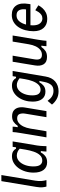

<svg xmlns="http://www.w3.org/2000/svg" viewBox="957 -1664 886 2840"><g transform="rotate(-90 1400.0 -244.0)"><path d="M60 0Q51.7 -29.2 49.2 -62.5Q46.7 -95.8 55 -149.2L140.8 -666.7H230.8L147.5 -163.3Q139.2 -109.2 142.9 -70.4Q146.7 -31.7 155 -5V0Z M420 10Q346.7 10 306.7 -42.1Q266.7 -94.2 266.7 -190Q266.7 -254.2 284.2 -311.7Q301.7 -369.2 334.2 -413.8Q366.7 -458.3 410.8 -484.2Q455 -510 508.3 -510Q555 -510 582.5 -492.1Q610 -474.2 620.8 -450H640.8L648.3 -500H728.3L667.5 -134.2Q664.2 -114.2 662.1 -87.5Q660 -60.8 659.2 -37.1Q658.3 -13.3 658.3 0H578.3Q578.3 -16.7 580.4 -39.2Q582.5 -61.7 585.8 -83.3H565Q546.7 -45.8 511.7 -17.9Q476.7 10 420 10ZM445 -61.7Q493.3 -61.7 525.4 -96.7Q557.5 -131.7 576.7 -188.3Q595.8 -245 606.7 -309.2L620.8 -395Q602.5 -414.2 575.8 -426.2Q549.2 -438.3 520 -438.3Q472.5 -438.3 435.8 -405Q399.2 -371.7 378.8 -316.2Q358.3 -260.8 358.3 -193.3Q358.3 -122.5 381.7 -92.1Q405 -61.7 445 -61.7Z M788.3 0 851.7 -380Q858.3 -417.5 862.5 -451.2Q866.7 -485 866.7 -500H946.7Q946.7 -484.2 944.6 -465.4Q942.5 -446.7 938.3 -425H958.3Q985 -463.3 1017.5 -485.8Q1050 -508.3 1098.3 -508.3Q1155 -508.3 1186.7 -482.5Q1218.3 -456.7 1228.3 -414.6Q1238.3 -372.5 1230 -321.7L1176.7 0H1086.7L1138.3 -310Q1147.5 -361.7 1133.3 -397.5Q1119.2 -433.3 1069.2 -433.3Q1030.8 -433.3 1000 -407.9Q969.2 -382.5 948.3 -338.8Q927.5 -295 918.3 -240L878.3 0Z M1470.8 179.2Q1401.7 179.2 1352.1 150Q1302.5 120.8 1273.3 81.7L1328.3 16.7Q1357.5 58.3 1393.3 81.2Q1429.2 104.2 1476.7 104.2Q1536.7 104.2 1565.8 67.9Q1595 31.7 1606.7 -25.8L1622.5 -104.2H1602.5Q1584.2 -68.3 1551.3 -41.7Q1518.3 -15 1464.2 -15Q1394.2 -15 1355.4 -64.6Q1316.7 -114.2 1316.7 -205Q1316.7 -265.8 1333.8 -320.8Q1350.8 -375.8 1382.1 -418.3Q1413.3 -460.8 1456.7 -485.4Q1500 -510 1552.5 -510Q1599.2 -510 1626.7 -492.1Q1654.2 -474.2 1665 -450H1685L1693.3 -500H1770L1688.3 -14.2Q1672.5 80.8 1614.2 130Q1555.8 179.2 1470.8 179.2ZM1492.5 -86.7Q1537.5 -86.7 1568.8 -119.6Q1600 -152.5 1619.6 -205Q1639.2 -257.5 1649.2 -317.5L1662.5 -397.5Q1640.8 -415 1615 -426.7Q1589.2 -438.3 1562.5 -438.3Q1517.5 -438.3 1482.9 -407.5Q1448.3 -376.7 1428.8 -324.6Q1409.2 -272.5 1409.2 -210Q1409.2 -143.3 1432.1 -115Q1455 -86.7 1492.5 -86.7Z M1977.5 8.3Q1899.2 8.3 1869.2 -41.7Q1839.2 -91.7 1852.5 -170L1906.7 -500H1996.7L1941.7 -173.3Q1933.3 -122.5 1949.2 -94.6Q1965 -66.7 2008.3 -66.7Q2051.7 -66.7 2083.3 -92.1Q2115 -117.5 2135.4 -161.2Q2155.8 -205 2165 -260L2205 -500H2295L2231.7 -120Q2225.8 -82.5 2221.2 -48.8Q2216.7 -15 2216.7 0H2136.7Q2136.7 -16.7 2139.2 -35.4Q2141.7 -54.2 2145 -75H2125Q2099.2 -36.7 2065.4 -14.2Q2031.7 8.3 1977.5 8.3Z M2538.3 11.7Q2455.8 11.7 2407.1 -41.2Q2358.3 -94.2 2358.3 -190.8Q2358.3 -255 2373.8 -312.9Q2389.2 -370.8 2420 -415.8Q2450.8 -460.8 2495.8 -486.7Q2540.8 -512.5 2600 -512.5Q2693.3 -512.5 2737.9 -447.9Q2782.5 -383.3 2761.7 -261.7L2757.5 -236.7H2446.7Q2445 -218.3 2445 -200Q2445 -130.8 2474.2 -95.4Q2503.3 -60 2546.7 -60Q2578.3 -60 2601.7 -76.2Q2625 -92.5 2641.7 -117.1Q2658.3 -141.7 2669.2 -165L2741.7 -119.2Q2725 -87.5 2698.3 -57.5Q2671.7 -27.5 2632.5 -7.9Q2593.3 11.7 2538.3 11.7ZM2592.5 -442.5Q2539.2 -442.5 2505.4 -402.1Q2471.7 -361.7 2456.7 -301.7H2680.8Q2690 -362.5 2669.6 -402.5Q2649.2 -442.5 2592.5 -442.5Z"/></g></svg>

Font: Familjen Grotesk GF
Style: Italic
Weight: 400
Designer: Anders Wikstroem, Jonas Baeckman, Matilda Gysing, Kristian Moeller
Foundry: Familjen STHML AB
Version: Version 2.000; Beta; Release 4; Build 6